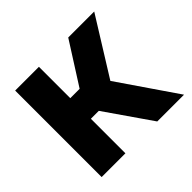

<svg xmlns="http://www.w3.org/2000/svg" viewBox="-136 -702 857 857"><g transform="rotate(-45 293.0 -273.0)"><path d="M575 0 386 -276 554 -546H390L264 -348H205V-546H55V0H205V-218H255L406 0Z"/></g></svg>

Font: Plus Jakarta Sans ExtraBold
Style: Regular
Weight: 800
Designer: Gumpita Rahayu
Foundry: Tokotype
Version: Version 2.071;gftools[0.9.30]